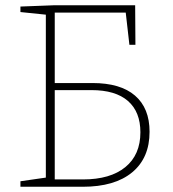

<svg xmlns="http://www.w3.org/2000/svg" viewBox="-20 -713 662 733"><path d="M333 -396Q440 -396 495.5 -348Q551 -300 551 -210Q551 -110 484.5 -55Q418 0 296 0H58V-21L155 -35V-657L58 -667V-688L189 -693H496L497 -542H474L460 -665H189V-396ZM297 -28Q401 -28 458.5 -75Q516 -122 516 -208Q516 -286 468.5 -327.5Q421 -369 329 -369H189V-28Z"/></svg>

Font: Bitter Pro ExtraLight
Style: Regular
Weight: 275
Designer: Sol Matas, and Bitter project Authors
Foundry: Sol Matas
Version: Version 1.010